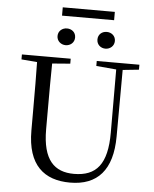

<svg xmlns="http://www.w3.org/2000/svg" viewBox="-66 -1086 929 1157"><g transform="rotate(5 398.5 -508.0)"><path d="M302.7 -806.5C331.6 -806.5 356 -826.6 356 -857.4C356 -888.9 331.6 -907.8 302.7 -907.8C275.3 -907.8 249.6 -888.9 249.6 -857.4C249.6 -826.6 275.3 -806.5 302.7 -806.5ZM543.5 -806.5C571.3 -806.5 596.6 -826.6 596.6 -857.4C596.6 -888.9 571.3 -907.8 543.5 -907.8C515 -907.8 491 -888.9 491 -857.4C491 -826.6 515 -806.5 543.5 -806.5ZM266 -982H581V-1032.3H266ZM401.2 16.1C566.6 16.1 656.5 -81.6 657.1 -285.6L658.7 -728H619.4L620.2 -305.7C620.6 -114.5 556 -38.3 420.2 -38.3C302.1 -38.3 230.2 -105.3 230.2 -291.5V-391C230.2 -505.8 230.2 -617.4 232.2 -728H140C142.4 -616.4 142.4 -503.8 142.4 -391V-276.5C142.4 -65.7 245.8 16.1 401.2 16.1ZM45.5 -698 179.8 -686.9H201.1L340.7 -698V-728H45.5ZM498.2 -698 626.2 -686.7H647.1L756.2 -698V-728H498.2Z"/></g></svg>

Font: Source Han Serif CN VF
Style: Regular
Weight: 250
Designer: Ryoko NISHIZUKA 西塚涼子 (kana & ideographs); Frank Grießhammer (Latin, Greek & Cyrillic); Wenlong ZHANG 张文龙 (bopomofo); San
Foundry: Adobe
Version: Version 2.002;hotconv 1.1.0;makeotfexe 2.6.0